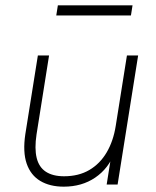

<svg xmlns="http://www.w3.org/2000/svg" viewBox="-20 -692 585 720"><path d="M219 8Q167 8 131 -13.5Q95 -35 80 -78.5Q65 -122 75 -189L122 -484H164L117 -188Q109 -135 117.5 -100Q126 -65 152 -48Q178 -31 220 -31Q275 -31 315 -54.5Q355 -78 380 -120.5Q405 -163 414 -220L456 -484H498L421 0H380L399 -120H410Q387 -60 337 -26Q287 8 219 8ZM191 -634 197 -672H477L471 -634Z"/></svg>

Font: Nunito Sans 12pt ExtraLight
Style: Italic
Weight: 200
Italic angle: -9°
Designer: Vernon Adams
Foundry: Vernon Adams
Version: Version 3.101;gftools[0.9.27]